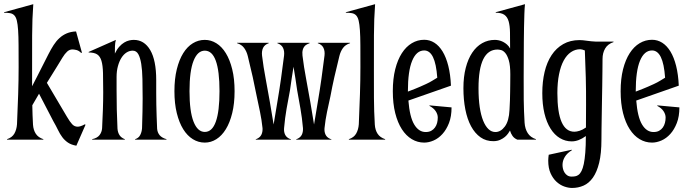

<svg xmlns="http://www.w3.org/2000/svg" viewBox="-22 -678 3345 932"><path d="M139.6 -657.7Q134.3 -587.9 134 -506.1Q133.8 -424.3 133.8 -334V-259.3Q145.5 -281.7 158.7 -307.6Q169.9 -329.6 184.1 -357.7Q198.2 -385.7 213.4 -415.5Q225.6 -439.5 238.3 -459.2Q251 -479 266.8 -493.4Q282.7 -507.8 302.2 -516.1Q321.8 -524.4 347.2 -525.4L375.5 -423.3L372.6 -420.4Q361.3 -432.1 349.4 -435.1Q337.4 -438 329.6 -438Q315.4 -438 304 -427.5Q292.5 -417 281.2 -398.4Q269 -378.4 255.9 -356.9Q242.7 -335.4 231.4 -317.4Q218.3 -296.4 205.6 -275.9L303.2 -110.8Q316.9 -87.4 328.1 -75.2Q339.4 -63 355 -63Q368.7 -63 390.1 -74.7L393.1 -72.3L348.6 29.3Q323.7 24.9 307.9 14.2Q292 3.4 280.5 -12Q269 -27.3 259.5 -47.1Q250 -66.9 236.8 -89.8L167.5 -223.1L134.8 -167Q135.3 -145.5 136 -119.6Q136.7 -93.8 138.2 -72.8Q140.1 -46.4 151.9 -28.6Q163.6 -10.7 188.5 -2.4V0H12.2V-2.4Q37.1 -10.7 47.9 -29.8Q58.6 -48.8 60.5 -74.7Q64 -153.3 66.2 -220.7Q68.4 -288.1 68.4 -352.1Q68.4 -414.6 68.1 -458.3Q67.9 -502 65.9 -531.2Q64 -560.5 59.8 -577.6Q55.7 -594.7 47.6 -603.3Q39.6 -611.8 27.3 -614Q15.1 -616.2 -2.4 -616.2V-618.7Z M736.3 -289.1Q736.3 -254.9 736.3 -226.3Q736.3 -197.8 736.8 -170.4Q737.3 -143.1 738.3 -114.7Q739.3 -86.4 740.7 -53.2Q742.2 -34.7 752.9 -21.7Q763.7 -8.8 786.1 -2.4V0H633.8V-2.4Q650.9 -7.8 658.4 -22.2Q666 -36.6 667.5 -55.2Q668.9 -101.1 669.7 -137.5Q670.4 -173.8 670.4 -199.7Q670.4 -251.5 669.4 -294.4Q668.5 -337.4 663.6 -367.9Q658.7 -398.4 649.2 -415.3Q639.6 -432.1 622.1 -432.1Q606 -432.1 591.8 -422.9Q577.6 -413.6 567.1 -396.7Q556.6 -379.9 550.3 -356.4Q543.9 -333 543.9 -304.7V-241.2Q543.9 -193.8 544.9 -147.2Q545.9 -100.6 548.3 -53.2Q549.8 -34.7 558.3 -21.7Q566.9 -8.8 584 -2.4V0H425.3V-2.4Q450.2 -7.8 461.2 -22.2Q472.2 -36.6 473.6 -55.2Q476.1 -103.5 477.5 -146.2Q479 -189 479 -230Q479 -286.1 478 -323.2Q477.1 -360.4 470.5 -382.6Q463.9 -404.8 449.5 -414.1Q435.1 -423.3 408.2 -423.3V-425.8L540.5 -484.4Q536.6 -471.2 536.1 -453.9Q535.6 -436.5 535.6 -418Q545.4 -438.5 557.1 -451.4Q568.8 -464.4 581.1 -471.7Q593.3 -479 605.2 -481.7Q617.2 -484.4 627.4 -484.4Q678.2 -484.4 707.3 -434.8Q736.3 -385.3 736.3 -289.1Z M897.9 -235.4Q897.9 -137.2 917.5 -87.4Q937 -37.6 972.2 -37.6Q1007.8 -37.6 1025.6 -87.4Q1043.5 -137.2 1043.5 -235.4Q1043.5 -333.5 1025.6 -382.8Q1007.8 -432.1 972.2 -432.1Q937 -432.1 917.5 -382.8Q897.9 -333.5 897.9 -235.4ZM824.7 -235.4Q824.7 -295.4 836.2 -341.8Q847.7 -388.2 867.4 -419.9Q887.2 -451.7 914.1 -468Q940.9 -484.4 972.2 -484.4Q1002 -484.4 1028.3 -468Q1054.7 -451.7 1074.2 -419.9Q1093.8 -388.2 1105.2 -341.8Q1116.7 -295.4 1116.7 -235.4Q1116.7 -175.3 1105.2 -128.9Q1093.8 -82.5 1074.2 -50.8Q1054.7 -19 1028.3 -2.4Q1002 14.2 972.2 14.2Q940.9 14.2 914.1 -2.4Q887.2 -19 867.4 -50.8Q847.7 -82.5 836.2 -128.9Q824.7 -175.3 824.7 -235.4Z M1219.7 -2 1225.6 -4.4Q1240.7 -11.2 1247.1 -24.7Q1253.4 -38.1 1252.4 -55.7Q1248 -97.2 1240.2 -134.5Q1232.4 -171.9 1224.1 -210.9Q1215.3 -256.3 1204.8 -304Q1194.3 -351.6 1180.7 -406.2Q1175.3 -428.2 1163.3 -444.8Q1151.4 -461.4 1128.9 -468.3L1128.4 -470.2H1282.2L1282.7 -468.3Q1262.7 -461.4 1255.1 -445.8Q1247.6 -430.2 1250 -408.2Q1256.8 -352.1 1267.6 -295.7Q1278.3 -239.3 1288.1 -182.1Q1292 -158.2 1296.6 -131.1Q1301.3 -104 1306.2 -73.7Q1311 -103.5 1315.7 -130.9Q1320.3 -158.2 1324.2 -182.1Q1334 -239.3 1342 -295.7Q1350.1 -352.1 1356.9 -408.2Q1359.4 -430.2 1351.8 -445.8Q1344.2 -461.4 1324.2 -468.3L1324.7 -470.2H1481V-468.3Q1471.2 -464.8 1462.9 -459.5Q1452.1 -451.2 1448.2 -438Q1444.3 -424.8 1446.3 -408.2Q1453.1 -352.1 1463.9 -295.7Q1474.6 -239.3 1484.4 -182.1Q1488.3 -158.2 1492.9 -131.1Q1497.6 -104 1502.4 -73.7Q1507.3 -103.5 1512 -130.9Q1516.6 -158.2 1520.5 -182.1Q1530.3 -239.3 1538.3 -295.7Q1546.4 -352.1 1553.2 -408.2Q1555.7 -430.2 1548.1 -445.8Q1540.5 -461.4 1520.5 -468.3L1521 -470.2H1677.2V-468.3Q1654.3 -460.9 1642.6 -444.6Q1630.9 -428.2 1625.5 -406.2Q1611.8 -351.6 1601.1 -304Q1590.3 -256.3 1582 -210.9Q1573.2 -171.9 1565.4 -134.5Q1557.6 -97.2 1553.2 -55.7Q1551.8 -38.1 1558.1 -24.7Q1564.5 -11.2 1579.6 -4.4L1586.4 -2L1586.9 0H1415.5L1416 -2L1421.9 -4.4Q1437 -11.2 1443.4 -24.7Q1449.7 -38.1 1448.7 -55.7Q1444.3 -106 1436.5 -150.1Q1428.7 -194.3 1420.4 -240.2Q1416.5 -267.6 1412.1 -296.4Q1407.7 -325.2 1402.8 -354Q1397.9 -325.2 1393.8 -296.4Q1389.6 -267.6 1385.7 -240.2Q1377 -194.3 1369.1 -150.1Q1361.3 -106 1356.9 -55.7Q1355.5 -38.1 1361.8 -24.7Q1368.2 -11.2 1383.3 -4.4L1390.1 -2L1390.6 0H1219.2Z M1798.8 -657.7Q1793.5 -587.9 1793.2 -506.3Q1793 -424.8 1793 -334Q1793 -267.6 1793.2 -202.6Q1793.5 -137.7 1797.4 -72.8Q1799.3 -46.4 1811 -28.6Q1822.8 -10.7 1847.7 -2.4V0H1671.4V-2.4Q1696.3 -10.7 1707 -29.8Q1717.8 -48.8 1719.7 -74.7Q1723.1 -153.3 1725.3 -220.7Q1727.5 -288.1 1727.5 -352.1Q1727.5 -414.6 1727.3 -458.3Q1727.1 -502 1725.1 -531.2Q1723.1 -560.5 1719 -577.6Q1714.8 -594.7 1706.8 -603.3Q1698.7 -611.8 1686.5 -614Q1674.3 -616.2 1656.7 -616.2V-618.7Z M2063 -166.5 2169.9 -156.7Q2169.9 -112.8 2157.5 -80.8Q2145 -48.8 2125.7 -27.6Q2106.4 -6.3 2083 3.9Q2059.6 14.2 2037.1 14.2Q2004.9 14.2 1977.1 -2.4Q1949.2 -19 1928.7 -50.8Q1908.2 -82.5 1896.5 -128.9Q1884.8 -175.3 1884.8 -235.4Q1884.8 -295.4 1896.5 -341.8Q1908.2 -388.2 1928.7 -419.9Q1949.2 -451.7 1977.1 -468.3Q2004.9 -484.9 2037.1 -484.9Q2064 -484.9 2086.7 -470.5Q2109.4 -456.1 2126.5 -428Q2143.6 -399.9 2154.1 -358.2Q2164.6 -316.4 2167 -262.2L1960.4 -189.9Q1966.8 -109.9 1988.8 -73.5Q2010.7 -37.1 2044.4 -37.1Q2060.5 -37.1 2071.5 -43.2Q2082.5 -49.3 2089.6 -59.3Q2096.7 -69.3 2099.9 -81.8Q2103 -94.2 2103 -107.4Q2103 -123 2093 -138.2Q2083 -153.3 2062.5 -164.1ZM1958 -233.4Q1972.2 -238.8 1993.2 -247.1Q2014.2 -255.4 2045.9 -270Q2064 -278.3 2077.1 -286.6Q2090.3 -294.9 2100.6 -300.8Q2095.7 -368.7 2079.8 -400.9Q2064 -433.1 2037.1 -433.1Q1999.5 -433.1 1978.8 -383.3Q1958 -333.5 1958 -235.4Z M2520 -304.7Q2519.5 -247.1 2520.3 -192.9Q2521 -138.7 2524.4 -82.5Q2526.4 -52.7 2539.6 -32Q2552.7 -11.2 2579.6 -2.4V0H2489.3Q2473.6 -6.8 2465.6 -18.6Q2457.5 -30.3 2453.6 -44.4Q2450.7 -39.1 2444.6 -30.3Q2438.5 -21.5 2429 -13.4Q2419.4 -5.4 2406 0.7Q2392.6 6.8 2374.5 7.3Q2337.9 7.8 2310.5 -11.5Q2283.2 -30.8 2264.6 -65.2Q2246.1 -99.6 2236.8 -147Q2227.5 -194.3 2227.5 -250Q2227.5 -305.2 2238.8 -348.6Q2250 -392.1 2270.3 -422.4Q2290.5 -452.6 2318.6 -468.5Q2346.7 -484.4 2380.4 -484.4Q2389.2 -484.4 2399.4 -482.2Q2409.7 -480 2419.9 -474.9Q2430.2 -469.7 2439.2 -461.7Q2448.2 -453.6 2454.1 -442.4Q2454.1 -487.8 2453.6 -520.5Q2453.1 -553.2 2447 -574.5Q2440.9 -595.7 2426.5 -606Q2412.1 -616.2 2384.3 -616.2V-618.7L2526.4 -657.7Q2524.4 -640.1 2523.4 -610.4Q2522.5 -580.6 2521.7 -545.9Q2521 -511.2 2520.8 -475.6Q2520.5 -439.9 2520.5 -410.2ZM2382.8 -37.1Q2408.7 -37.1 2428.7 -64Q2448.7 -90.8 2451.2 -144.5Q2452.6 -168.9 2453.4 -190.7Q2454.1 -212.4 2454.3 -233.2Q2454.6 -253.9 2454.8 -274.4Q2455.1 -294.9 2455.1 -316.9Q2455.1 -360.8 2447.8 -385.3Q2440.4 -409.7 2430.4 -421.1Q2420.4 -432.6 2409.9 -435.1Q2399.4 -437.5 2393.1 -437.5Q2300.8 -437.5 2300.8 -250Q2300.8 -198.2 2306.6 -158.4Q2312.5 -118.7 2323.5 -91.8Q2334.5 -64.9 2349.4 -51Q2364.3 -37.1 2382.8 -37.1Z M2897.5 -0.5Q2897.5 66.9 2886.5 111.8Q2875.5 156.7 2856.2 184.1Q2836.9 211.4 2810.8 222.9Q2784.7 234.4 2754.9 234.4Q2737.3 234.4 2717 227.3Q2696.8 220.2 2679.4 204.3Q2662.1 188.5 2650.6 163.1Q2639.2 137.7 2639.2 101.6Q2639.2 94.7 2639.9 87.9Q2640.6 81.1 2641.6 73.2L2753.4 48.8L2753.9 51.3Q2730.5 65.4 2719.5 84Q2708.5 102.5 2708.5 122.6Q2708.5 131.8 2710.9 141.8Q2713.4 151.9 2718.8 160.2Q2724.1 168.5 2732.4 173.8Q2740.7 179.2 2752.9 179.2Q2761.7 179.2 2770.3 177.7Q2778.8 176.3 2786.6 170.4Q2794.4 164.6 2800.8 152.1Q2807.1 139.6 2811.8 117.9Q2816.4 96.2 2819.1 63Q2821.8 29.8 2821.8 -17.6Q2786.6 8.3 2753.4 8.3Q2722.2 8.3 2695.8 -7.6Q2669.4 -23.4 2650.4 -53.7Q2631.3 -84 2620.8 -127.4Q2610.4 -170.9 2610.4 -226.1Q2610.4 -281.7 2621.6 -328.9Q2632.8 -376 2655.5 -410.4Q2678.2 -444.8 2712.2 -464.1Q2746.1 -483.4 2791.5 -483.4Q2805.7 -483.4 2826.7 -480.2Q2847.7 -477.1 2869.6 -476.1H2956.1V-473.6Q2928.2 -464.4 2915.5 -442.6Q2902.8 -420.9 2902.8 -391.6Q2902.8 -365.7 2902.3 -332.5Q2901.9 -299.3 2901.4 -262.7Q2900.9 -226.1 2900.1 -188.5Q2899.4 -150.9 2898.9 -116.2Q2898.4 -81.5 2897.9 -51.5Q2897.5 -21.5 2897.5 -0.5ZM2822.8 -171.4Q2823.2 -234.9 2821.5 -302.5Q2819.8 -370.1 2816.9 -433.1Q2811 -435.5 2804.9 -437.3Q2798.8 -439 2794.9 -439Q2770 -439 2749.5 -425Q2729 -411.1 2714.4 -384.3Q2699.7 -357.4 2691.7 -317.6Q2683.6 -277.8 2683.6 -226.1Q2683.6 -38.6 2766.1 -38.6Q2777.3 -38.6 2791.7 -43.2Q2806.2 -47.9 2822.3 -59.1V-65.9Z M3168.9 -166.5 3275.9 -156.7Q3275.9 -112.8 3263.4 -80.8Q3251 -48.8 3231.7 -27.6Q3212.4 -6.3 3189 3.9Q3165.5 14.2 3143.1 14.2Q3110.8 14.2 3083 -2.4Q3055.2 -19 3034.7 -50.8Q3014.2 -82.5 3002.4 -128.9Q2990.7 -175.3 2990.7 -235.4Q2990.7 -295.4 3002.4 -341.8Q3014.2 -388.2 3034.7 -419.9Q3055.2 -451.7 3083 -468.3Q3110.8 -484.9 3143.1 -484.9Q3169.9 -484.9 3192.6 -470.5Q3215.3 -456.1 3232.4 -428Q3249.5 -399.9 3260 -358.2Q3270.5 -316.4 3272.9 -262.2L3066.4 -189.9Q3072.8 -109.9 3094.7 -73.5Q3116.7 -37.1 3150.4 -37.1Q3166.5 -37.1 3177.5 -43.2Q3188.5 -49.3 3195.6 -59.3Q3202.6 -69.3 3205.8 -81.8Q3209 -94.2 3209 -107.4Q3209 -123 3199 -138.2Q3189 -153.3 3168.5 -164.1ZM3064 -233.4Q3078.1 -238.8 3099.1 -247.1Q3120.1 -255.4 3151.9 -270Q3169.9 -278.3 3183.1 -286.6Q3196.3 -294.9 3206.5 -300.8Q3201.7 -368.7 3185.8 -400.9Q3169.9 -433.1 3143.1 -433.1Q3105.5 -433.1 3084.7 -383.3Q3064 -333.5 3064 -235.4Z"/></svg>

Font: Smythe
Style: Regular
Weight: 400
Version: Version 1.000